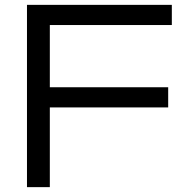

<svg xmlns="http://www.w3.org/2000/svg" viewBox="-20 -770 764 790"><path d="M91 -750V0H185V-328H672V-411H185V-667H687V-750Z"/></svg>

Font: Bounded Light
Style: Regular
Weight: 300
Designer: Vlad Churkin
Version: Version 3.0